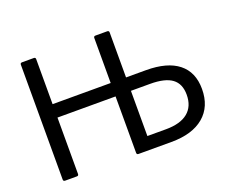

<svg xmlns="http://www.w3.org/2000/svg" viewBox="-108 -826 1184 998"><g transform="rotate(-20 483.5 -327.5)"><path d="M95.2 0Q85 0 85 -9.8V-645Q85 -654.8 95.2 -654.8H160.2Q169.9 -654.8 169.9 -645V-396H491.2V-645Q491.2 -654.8 501 -654.8H565.9Q576.2 -654.8 576.2 -645V-396H686Q803.7 -396 865.2 -347.2Q926.8 -298.3 926.8 -205.1Q926.8 -107.4 863 -53.7Q799.3 0 683.1 0H501Q491.2 0 491.2 -9.8V-321.8H169.9V-9.8Q169.9 0 160.2 0ZM576.2 -71.8H679.2Q758.8 -71.8 800.3 -105.7Q841.8 -139.6 841.8 -204.1Q841.8 -264.6 803.2 -293.2Q764.6 -321.8 682.1 -321.8H576.2Z"/></g></svg>

Font: Sofia Sans
Style: Regular
Weight: 400
Designer: Botio Nikoltchev, Ani Petrova
Foundry: lettersoup
Version: Version 4.100